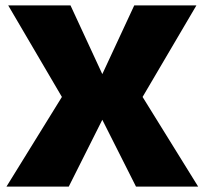

<svg xmlns="http://www.w3.org/2000/svg" viewBox="-20 -695 766 715"><path d="M4 0H236L361 -249L486.5 0H718L511 -334L711.5 -675H480L361 -419L242.5 -675H10.5L210.5 -334Z"/></svg>

Font: Anybody UltraCondensed Thin ExtraBold
Style: Regular
Weight: 800
Version: Version 1.111